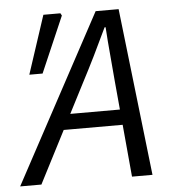

<svg xmlns="http://www.w3.org/2000/svg" viewBox="-70 -705 660 750"><g transform="rotate(-5 259.5 -330.0)"><path d="M-21.1 0 332.3 -656.3H422.4L497.8 0H417.5L383 -377Q378.8 -429.3 374 -482Q369.1 -534.7 365.6 -590.4H361.6Q335.3 -534.3 309.9 -482.7Q284.5 -431.1 256.1 -377L62.2 0ZM135.9 -204.9 151.3 -265.2H439.2L425.3 -204.9ZM52.6 -431.6 127.7 -660H194.5L199.4 -650.8L104.6 -431.6Z"/></g></svg>

Font: Source Sans 3
Style: Italic
Weight: 200
Italic angle: -11°
Designer: Paul D. Hunt
Foundry: Adobe
Version: Version 3.046;hotconv 1.0.118;makeotfexe 2.5.65603